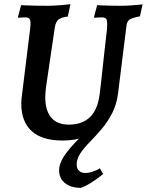

<svg xmlns="http://www.w3.org/2000/svg" viewBox="-20 -668 710 929"><path d="M82 -643Q82 -643 103.5 -642Q125 -641 155 -640.5Q185 -640 210 -640Q225 -640 244 -641Q263 -642 280.5 -643.5Q298 -645 309.5 -646.5Q321 -648 321 -648L308 -588Q275 -584 262 -572.5Q249 -561 245 -534L202 -242Q201 -231 200 -219Q199 -207 199 -199Q199 -133 228 -99Q257 -65 313 -65Q378 -65 415.5 -101.5Q453 -138 462 -211Q465 -231 469 -269Q473 -307 478 -352Q483 -397 487.5 -437.5Q492 -478 495 -504Q498 -530 498 -530Q500 -564 495.5 -574Q491 -584 472 -584Q464 -584 450 -583Q436 -582 436 -582L435 -586L450 -643Q450 -643 470 -642Q490 -641 516 -640.5Q542 -640 560 -640Q584 -640 609.5 -641.5Q635 -643 652.5 -645Q670 -647 670 -647L657 -589Q616 -581 604.5 -571.5Q593 -562 591 -536L551 -215Q544 -161 522 -119Q500 -77 471.5 -43.5Q443 -10 415 18.5Q387 47 369 73.5Q351 100 351 128Q351 148 362.5 158.5Q374 169 392 169Q408 169 422.5 164.5Q437 160 448.5 154.5Q460 149 463 146L479 174Q472 180 454.5 193Q437 206 415.5 219.5Q394 233 372 241Q323 241 294.5 218Q266 195 266 156Q266 133 278.5 107.5Q291 82 320.5 47.5Q350 13 399 -33L387 -4Q364 4 337 8Q310 12 282 12Q184 12 133.5 -33.5Q83 -79 83 -166Q83 -185 86 -206L126 -530Q130 -563 125 -573.5Q120 -584 100 -584Q91 -584 79.5 -583Q68 -582 68 -582L67 -586Z"/></svg>

Font: Alegreya SemiBold
Style: Italic
Weight: 600
Italic angle: -7°
Designer: Juan Pablo del Peral
Foundry: Huerta Tipografica
Version: Version 2.009